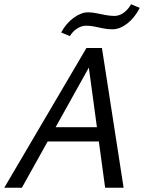

<svg xmlns="http://www.w3.org/2000/svg" viewBox="-25 -884 678 904"><path d="M470 0 387 -612H419L78 0H-5L382 -658H455L557 0ZM153 -218 190 -285H464L483 -218ZM304 -714 263 -731Q286 -774 321.5 -800Q357 -826 390 -826Q409 -826 430 -821.5Q451 -817 473 -813Q495 -809 514 -809Q537 -809 558 -824.5Q579 -840 592 -864L633 -847Q609 -800 574 -773Q539 -746 504 -746Q482 -746 460.5 -750.5Q439 -755 419.5 -759Q400 -763 381 -763Q359 -763 338 -749.5Q317 -736 304 -714Z"/></svg>

Font: Ysabeau Infant Medium
Style: Italic
Weight: 500
Italic angle: -12°
Designer: Christian Thalmann (Catharsis Fonts)
Version: Version 2.001;gftools[0.9.30]; featfreeze: ss01,ss02,lnum